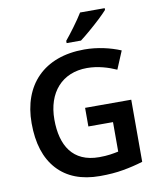

<svg xmlns="http://www.w3.org/2000/svg" viewBox="-100 -1017 926 1106"><g transform="rotate(-10 363.0 -464.0)"><path d="M588.9 -938H444.8C418.9 -895 367.2 -826.2 337.9 -791V-777.8H421.9C438 -790 457 -805.2 479 -824.2C501 -842.8 522 -861.8 542.5 -880.9C562.5 -899.9 578.1 -915.5 588.9 -927.7ZM377.9 -283.2H522V-110.8C491.2 -104.5 459.5 -98.1 409.2 -98.1C254.4 -98.1 191.9 -204.6 191.9 -356C191.9 -513.7 281.7 -616.2 428.2 -616.2C492.2 -616.2 552.2 -597.2 599.1 -576.2L643.1 -681.2C583 -706.5 507.8 -724.1 431.2 -724.1C193.4 -724.1 59.1 -580.1 59.1 -357.9C59.1 -240.7 87.9 -150.4 146 -86.4C204.1 -22.5 287.1 9.8 395 9.8C445.8 9.8 491.2 6.3 531.2 -1C570.8 -7.8 609.9 -17.1 647.9 -28.8V-392.1H377.9Z"/></g></svg>

Font: Noto Reveo Sans
Style: Regular
Weight: 600
Designer: Monotype Design Team
Foundry: Monotype Imaging Inc.
Version: Version 2.007